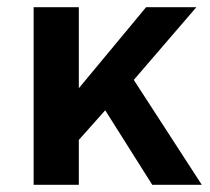

<svg xmlns="http://www.w3.org/2000/svg" viewBox="-20 -511 582 531"><path d="M198 0V-124L271 -206L401 0H538L350 -290L523 -491H384L198 -267V-491H73V0Z"/></svg>

Font: Falling Sky
Style: Med
Weight: 500
Designer: Paul D. Hunt
Foundry: Adobe Systems Incorporated
Version: Version 1.02